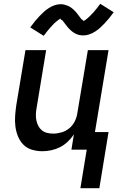

<svg xmlns="http://www.w3.org/2000/svg" viewBox="-20 -782 640 1003"><path d="M208 -595 138 -639Q151 -657 163 -671.5Q175 -686 186.5 -698Q198 -710 209 -720Q220 -730 234.5 -739.5Q249 -749 265 -754.5Q281 -760 297 -760Q302 -760 307 -759.5Q312 -759 317 -757.5Q322 -756 326.5 -754.5Q331 -753 336 -751Q341 -749 345 -746.5Q349 -744 352.5 -741.5Q356 -739 360 -735.5Q364 -732 367.5 -728.5Q371 -725 374.5 -721.5Q378 -718 380.5 -714.5Q383 -711 385 -708.5Q387 -706 391 -701Q395 -696 398 -691.5Q401 -687 404 -683.5Q407 -680 411.5 -678Q416 -676 415 -672Q415 -672 415 -672Q415 -672 415 -672Q416 -672 420 -674Q424 -676 427 -678.5Q430 -681 434 -684Q438 -687 440 -689Q442 -691 444 -693Q446 -695 448.5 -697Q451 -699 453 -701.5Q455 -704 457.5 -706.5Q460 -709 462.5 -711.5Q465 -714 468 -717Q471 -720 473.5 -723.5Q476 -727 479 -730.5Q482 -734 485 -737.5Q488 -741 491 -745Q494 -749 497 -753.5Q500 -758 504 -762L574 -718Q561 -700 549 -685.5Q537 -671 525.5 -659Q514 -647 503 -637Q492 -627 477.5 -617.5Q463 -608 447 -602.5Q431 -597 415 -597Q410 -597 405 -597.5Q400 -598 395 -599Q390 -600 385.5 -601.5Q381 -603 376 -605.5Q371 -608 367 -610.5Q363 -613 359.5 -615.5Q356 -618 352 -621.5Q348 -625 344.5 -628.5Q341 -632 337.5 -635.5Q334 -639 331.5 -642.5Q329 -646 327 -648.5Q325 -651 321 -656Q317 -661 314 -665.5Q311 -670 308 -673.5Q305 -677 300.5 -678.5Q296 -680 297 -685Q297 -685 297 -685Q297 -685 297 -685Q296 -685 292 -682.5Q288 -680 285 -678Q282 -676 278 -672.5Q274 -669 272 -667.5Q270 -666 268 -664Q266 -662 263.5 -660Q261 -658 259 -655.5Q257 -653 254.5 -650.5Q252 -648 249.5 -645Q247 -642 244 -639Q241 -636 238.5 -633Q236 -630 233 -626.5Q230 -623 227 -619Q224 -615 221 -611.5Q218 -608 215 -603.5Q212 -599 208 -595ZM400 201 433 0H353L366 -80Q352 -59 333.5 -41.5Q315 -24 293 -13Q271 -2 247.5 3Q224 8 201 8Q173 8 146.5 0Q120 -8 102 -26.5Q84 -45 74 -69.5Q64 -94 60.5 -121Q57 -148 59 -176Q61 -204 65 -232L113 -520H221L171 -217Q168 -201 167.5 -184.5Q167 -168 170 -153Q173 -138 180 -124.5Q187 -111 198.5 -101.5Q210 -92 225.5 -88Q241 -84 258 -84Q279 -84 301.5 -90.5Q324 -97 342 -112Q360 -127 370.5 -148Q381 -169 384 -191L439 -520H547L476 -92H547L499 201Z"/></svg>

Font: Iosevka SS04 Semibold Extended
Style: Italic
Weight: 600
Width: 7
Italic angle: -9°
Monospace: yes
Designer: Belleve Invis
Foundry: Belleve Invis
Version: Version 19.0.0; ttfautohint (v1.8.4)